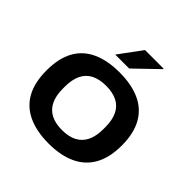

<svg xmlns="http://www.w3.org/2000/svg" viewBox="-190 -882 1052 1052"><g transform="rotate(45 336.0 -356.0)"><path d="M336 12Q243 12 177.5 -18.5Q112 -49 78.5 -110Q45 -171 45 -264Q45 -357 78.5 -418Q112 -479 177.5 -509Q243 -539 336 -539Q430 -539 495 -509Q560 -479 594 -418Q628 -357 628 -264Q628 -171 594 -110Q560 -49 495 -18.5Q430 12 336 12ZM336 -92Q388 -92 423 -110.5Q458 -129 475.5 -165.5Q493 -202 493 -255V-272Q493 -326 475.5 -362.5Q458 -399 423 -417Q388 -435 336 -435Q284 -435 249 -417Q214 -399 196.5 -362.5Q179 -326 179 -272V-255Q179 -202 196.5 -165.5Q214 -129 249 -110.5Q284 -92 336 -92ZM250 -591 348 -724H492V-720L358 -591Z"/></g></svg>

Font: Archivo SemiBold SemiExpanded
Style: Regular
Weight: 600
Width: 6
Version: Version 2.001